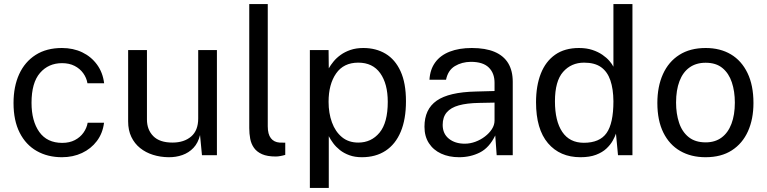

<svg xmlns="http://www.w3.org/2000/svg" viewBox="-20 -763 3771 944"><path d="M284.5 10Q214.5 10 160.8 -20.5Q107 -51 76.8 -110.5Q46.5 -170 46.5 -256.5Q46.5 -337.5 74.2 -398.2Q102 -459 155.2 -493Q208.5 -527 284.5 -527Q340 -527 384.2 -505.8Q428.5 -484.5 457 -445.5Q485.5 -406.5 492 -353.5H410Q405.5 -380.5 389.2 -403Q373 -425.5 346.8 -439Q320.5 -452.5 285 -452.5Q218.5 -452.5 176.8 -404.5Q135 -356.5 135 -257.5Q135 -168 173.2 -114.2Q211.5 -60.5 286 -60.5Q321.5 -60.5 348 -74.2Q374.5 -88 390.5 -110.8Q406.5 -133.5 411 -159.5H491.5Q485 -107.5 456.2 -69.5Q427.5 -31.5 383.2 -10.8Q339 10 284.5 10Z M808.5 10Q768 9.5 732.2 -1.8Q696.5 -13 669 -35Q641.5 -57 625.8 -89.8Q610 -122.5 610 -166V-517H702.5V-175.5Q702.5 -125 733.8 -93.5Q765 -62 828 -62Q885 -62 919.8 -91.8Q954.5 -121.5 954.5 -180.5V-517H1046.5V0H973L963.5 -99Q954 -60 931.2 -36Q908.5 -12 876.8 -0.8Q845 10.5 808.5 10Z M1336 6.5Q1294 6.5 1268.2 -5Q1242.5 -16.5 1228.8 -36Q1215 -55.5 1210.2 -80.8Q1205.5 -106 1205.5 -133V-743H1296.5V-142Q1296.5 -103 1311.8 -83.5Q1327 -64 1354.5 -62L1382.5 -61.5V-1.5Q1371 2 1358.5 4.2Q1346 6.5 1336 6.5Z M1503.5 161V-517H1595.5L1596.5 -427Q1605.5 -443 1619.8 -460.5Q1634 -478 1654.8 -493Q1675.5 -508 1703.2 -517.5Q1731 -527 1766.5 -527Q1828.5 -527 1875.8 -498.8Q1923 -470.5 1949.5 -412.5Q1976 -354.5 1976 -265.5Q1976 -176.5 1950.2 -115.2Q1924.5 -54 1876 -22Q1827.5 10 1759 10Q1724.5 10 1697.8 0.2Q1671 -9.5 1651.2 -25.2Q1631.5 -41 1618.2 -59Q1605 -77 1596.5 -93.5V161ZM1741.5 -62Q1805.5 -62 1846 -110.8Q1886.5 -159.5 1886.5 -262.5Q1886.5 -351 1849.5 -403Q1812.5 -455 1741.5 -455Q1669.5 -455 1632.5 -401.8Q1595.5 -348.5 1595.5 -262.5Q1595.5 -207 1612 -161.5Q1628.5 -116 1661 -89Q1693.5 -62 1741.5 -62Z M2237.5 10Q2187 10 2148.8 -7.8Q2110.5 -25.5 2088.8 -59Q2067 -92.5 2067 -140Q2067 -226 2127 -268Q2187 -310 2319.5 -313L2411.5 -315.5V-356Q2411.5 -403.5 2383 -431.2Q2354.5 -459 2295 -459Q2250.5 -458.5 2216.5 -438Q2182.5 -417.5 2173 -371H2091.5Q2094.5 -421.5 2119.8 -456.2Q2145 -491 2191 -509Q2237 -527 2299.5 -527Q2367 -527 2411.8 -508Q2456.5 -489 2478.8 -452Q2501 -415 2501 -361V0H2422L2415 -97Q2385.5 -36.5 2339.2 -13.2Q2293 10 2237.5 10ZM2265 -56.5Q2291.5 -56.5 2317.2 -66Q2343 -75.5 2364.2 -91.8Q2385.5 -108 2398.5 -128.2Q2411.5 -148.5 2411.5 -170V-258.5L2335 -257Q2275.5 -256 2236 -245Q2196.5 -234 2176.5 -210.5Q2156.5 -187 2156.5 -149Q2156.5 -105.5 2187 -81Q2217.5 -56.5 2265 -56.5Z M2834 10Q2733 10 2674.2 -59Q2615.5 -128 2615.5 -260.5Q2615.5 -341 2639 -401Q2662.5 -461 2709.5 -494Q2756.5 -527 2826.5 -527Q2864 -527 2892.5 -517.5Q2921 -508 2942 -493.5Q2963 -479 2976.2 -463.5Q2989.5 -448 2996 -435V-743H3089.5V0H3018.5L3008.5 -106Q3003.5 -91 2992.5 -71.2Q2981.5 -51.5 2961.8 -32.8Q2942 -14 2910.5 -2Q2879 10 2834 10ZM2850.5 -61Q2928.5 -61 2962.2 -108.8Q2996 -156.5 2996 -265Q2995.5 -325.5 2981 -368Q2966.5 -410.5 2935.2 -432.8Q2904 -455 2852 -455Q2788.5 -455 2748.5 -409.5Q2708.5 -364 2708.5 -265Q2708.5 -168 2744.5 -114.5Q2780.5 -61 2850.5 -61Z M3449 10Q3377.5 10 3324.2 -20.8Q3271 -51.5 3241.5 -111Q3212 -170.5 3212 -256.5Q3212 -337.5 3239.5 -398.5Q3267 -459.5 3320 -493.2Q3373 -527 3449.5 -527Q3521 -527 3573.5 -495.8Q3626 -464.5 3655.2 -404Q3684.5 -343.5 3684.5 -256.5Q3684.5 -177.5 3657.5 -117.5Q3630.5 -57.5 3578.2 -23.8Q3526 10 3449 10ZM3449.5 -63Q3495.5 -63 3527.5 -86.5Q3559.5 -110 3576.2 -154Q3593 -198 3593 -258.5Q3593 -314 3578.2 -358.2Q3563.5 -402.5 3532 -428.5Q3500.5 -454.5 3449.5 -454.5Q3402.5 -454.5 3370 -431.2Q3337.5 -408 3320.8 -364Q3304 -320 3304 -258.5Q3304 -204 3318.8 -159.5Q3333.5 -115 3365.8 -89Q3398 -63 3449.5 -63Z"/></svg>

Font: Public Sans Thin
Style: Regular
Weight: 400
Version: Version 2.001